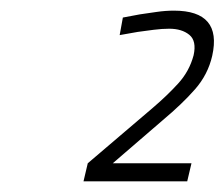

<svg xmlns="http://www.w3.org/2000/svg" viewBox="-20 -819 422 361"><path d="M137 -478 145 -512 267 -616Q294 -639 315 -662Q336 -685 344 -715Q350 -742 336 -753.5Q322 -765 298 -765Q285 -765 269 -763Q253 -761 239 -759Q222 -756 205 -753L211 -786Q226 -789 243 -792Q257 -794 274 -796.5Q291 -799 307 -799Q398 -799 379 -714Q371 -679 347 -651.5Q323 -624 286 -593L192 -512H340L332 -478Z"/></svg>

Font: Panefresco 1wt
Style: Italic
Weight: 250
Version: Version 1.000